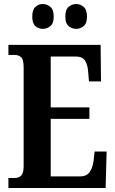

<svg xmlns="http://www.w3.org/2000/svg" viewBox="-20 -938 576 958"><path d="M22 0V-50H54Q75 -50 86.5 -63Q98 -76 98 -108V-601Q98 -643 84.5 -653.5Q71 -664 53 -664H22V-714H482L484 -532H424L420 -578Q418 -614 404.5 -635Q391 -656 359 -656H233V-402H426V-345H233V-58H381Q413 -58 428 -80.5Q443 -103 447 -136L452 -182H512L507 0ZM361 -794Q339 -794 322.5 -807.5Q306 -821 306 -855Q306 -890 322.5 -904Q339 -918 361 -918Q380 -918 397 -904Q414 -890 414 -855Q414 -821 397 -807.5Q380 -794 361 -794ZM193 -794Q173 -794 157 -807.5Q141 -821 141 -855Q141 -890 157 -904Q173 -918 193 -918Q214 -918 231 -904Q248 -890 248 -855Q248 -821 231 -807.5Q214 -794 193 -794Z"/></svg>

Font: Noto Serif Ethiopic ExtraCondensed
Style: Bold
Weight: 700
Width: 2
Designer: Monotype Design Team
Foundry: Monotype Imaging Inc.
Version: Version 2.102; ttfautohint (v1.8.4.7-5d5b)